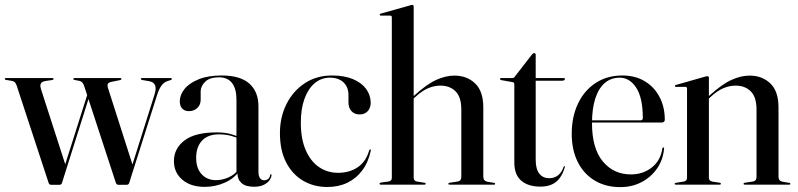

<svg xmlns="http://www.w3.org/2000/svg" viewBox="-26 -756 3266 786"><path d="M218 0.5H183.5Q179.5 0.5 177 -1.2Q174.5 -3 173 -7.5L42 -406.5Q38.5 -416.5 33.2 -420.5Q28 -424.5 19 -425.5L-2 -429Q-4.5 -429.5 -5.5 -430.5Q-6.5 -431.5 -6.5 -433Q-6.5 -435 -5.2 -435.8Q-4 -436.5 -2 -436.5H188.5Q191 -436.5 192.2 -435.5Q193.5 -434.5 193.5 -432.5Q193.5 -431.5 192.2 -430.5Q191 -429.5 188 -428.5L161 -424.5Q145 -422 141 -413.8Q137 -405.5 142 -390.5L243.5 -76L225.5 -34.5L339.5 -394L348 -388L227.5 -6.5Q226.5 -3 223.8 -1.2Q221 0.5 218 0.5ZM493 0.5H458.5Q455 0.5 452.2 -1.8Q449.5 -4 448 -8.5L319 -402.5Q315.5 -413.5 310.8 -418.5Q306 -423.5 298.5 -425L280 -428.5Q277 -429 275.5 -430.2Q274 -431.5 274 -433Q274 -436.5 279 -436.5H465.5Q471 -436.5 471 -432.5Q471 -431 469.8 -430Q468.5 -429 465 -428L433 -421.5Q418.5 -419 415.5 -412.5Q412.5 -406 416.5 -394.5L519.5 -72.5L499 -28L606 -367Q614.5 -393.5 608.8 -407.2Q603 -421 582.5 -424L556 -428.5Q553 -429.5 551.8 -430.5Q550.5 -431.5 550.5 -433Q550.5 -435 551.8 -435.8Q553 -436.5 555.5 -436.5H671.5Q674.5 -436.5 676 -435.5Q677.5 -434.5 677.5 -432.5Q677.5 -431 676.2 -430Q675 -429 672 -428L659.5 -424Q645.5 -419.5 635.2 -405.8Q625 -392 617 -367L503 -7.5Q502 -3.5 499.2 -1.5Q496.5 0.5 493 0.5Z M946 -47V-51L942 -48V-348Q942 -392.5 924 -416Q906 -439.5 870.5 -439.5Q832 -439.5 813.8 -421.2Q795.5 -403 795.5 -382.5V-348Q795.5 -327 781.8 -314Q768 -301 747 -301Q730.5 -301 720.2 -311.2Q710 -321.5 710 -341.5Q710 -367.5 729.5 -391.8Q749 -416 787.5 -431.5Q826 -447 881.5 -447Q957.5 -447 994.8 -413.8Q1032 -380.5 1032 -321V-55Q1032 -35 1038.5 -26.5Q1045 -18 1055 -18Q1064.5 -18 1071.5 -23.2Q1078.5 -28.5 1080 -39.5Q1080.5 -41.5 1081.2 -42.2Q1082 -43 1083 -43Q1084.5 -43 1085 -42Q1085.5 -41 1085.5 -39Q1085.5 -30.5 1078.2 -19.5Q1071 -8.5 1055.2 0Q1039.5 8.5 1014 8.5Q979.5 8.5 962.8 -6.5Q946 -21.5 946 -47ZM686 -96.5Q686 -148 729.2 -181Q772.5 -214 860 -214Q895 -214 918.5 -207.2Q942 -200.5 962 -191L958.5 -186Q939 -195 917.8 -200.5Q896.5 -206 870.5 -206Q825 -206 801 -180.2Q777 -154.5 777 -110Q777 -67 799.5 -42.8Q822 -18.5 858 -18.5Q884 -18.5 909 -29.5Q934 -40.5 951 -62.5L955.5 -58Q933 -25.5 894.2 -8.2Q855.5 9 811.5 9Q755 9 720.5 -20.2Q686 -49.5 686 -96.5Z M1491.5 -335Q1491.5 -314 1479.2 -300.8Q1467 -287.5 1446.5 -287.5Q1425.5 -287.5 1413 -300.8Q1400.5 -314 1400.5 -338.5V-367Q1400.5 -399.5 1380.2 -418.8Q1360 -438 1324.5 -438Q1288.5 -438 1261.8 -415Q1235 -392 1220.2 -350.8Q1205.5 -309.5 1205.5 -254Q1205.5 -187.5 1225.5 -141.5Q1245.5 -95.5 1280 -72Q1314.5 -48.5 1358 -48.5Q1404.5 -48.5 1438.2 -71.2Q1472 -94 1485.5 -140.5Q1486 -142.5 1487.2 -143.5Q1488.5 -144.5 1489.5 -144.5Q1491 -144 1491.8 -142.8Q1492.5 -141.5 1492 -139.5Q1482 -92 1457.2 -58.8Q1432.5 -25.5 1396.2 -8Q1360 9.5 1314 9.5Q1259 9.5 1215.2 -16Q1171.5 -41.5 1145.8 -90.5Q1120 -139.5 1120 -211Q1120 -277 1147 -330.5Q1174 -384 1222 -415.5Q1270 -447 1333 -447Q1383.5 -447 1418.8 -432.2Q1454 -417.5 1472.8 -392Q1491.5 -366.5 1491.5 -335Z M1659 -345 1654 -350.5 1671 -366Q1722 -412 1760.5 -429.2Q1799 -446.5 1834 -446.5Q1885.5 -446.5 1919 -414.5Q1952.5 -382.5 1952.5 -316.5V-32.5Q1952.5 -24 1956.8 -18.8Q1961 -13.5 1969.5 -12L1996 -7.5Q1998.5 -7.5 1999.8 -6.2Q2001 -5 2001 -3.5Q2001 -2 1999.8 -1Q1998.5 0 1996 0H1815Q1809.5 0 1809.5 -3.5Q1809.5 -7.5 1815.5 -8L1848 -13Q1856.5 -14.5 1859.5 -19.8Q1862.5 -25 1862.5 -32.5V-307.5Q1862.5 -358.5 1839 -382Q1815.5 -405.5 1776.5 -405.5Q1752 -405.5 1727 -395Q1702 -384.5 1676 -360.5ZM1667.5 -729.5V-28.5Q1667.5 -22 1670.8 -18.2Q1674 -14.5 1680 -13L1711 -8Q1716.5 -7.5 1716.5 -3.5Q1716.5 0 1711.5 0H1532Q1530.5 0 1529 -1Q1527.5 -2 1527.5 -3.5Q1527.5 -5 1529.2 -6.5Q1531 -8 1535 -9L1565.5 -13Q1572 -14.5 1575 -18.2Q1578 -22 1578 -27.5V-685.5Q1578 -688.5 1576.5 -690.2Q1575 -692 1571.5 -692H1533Q1530.5 -692 1529.5 -693.2Q1528.5 -694.5 1528.5 -696Q1528.5 -698 1529.8 -698.8Q1531 -699.5 1533.5 -700.5L1651 -733.5Q1655.5 -735 1657.8 -735.5Q1660 -736 1661.5 -736Q1664.5 -736 1666 -734Q1667.5 -732 1667.5 -729.5Z M2071.5 -420 2026 -428Q2023 -429 2022 -430Q2021 -431 2021 -433Q2021 -434.5 2022.2 -435.5Q2023.5 -436.5 2025 -436.5H2070Q2074.5 -436.5 2077.2 -438Q2080 -439.5 2082 -443L2151.5 -532.5Q2154 -535.5 2156.2 -537Q2158.5 -538.5 2161 -538.5Q2163.5 -538.5 2165.2 -536.8Q2167 -535 2167 -532V-102Q2167 -64 2181.8 -45.2Q2196.5 -26.5 2222.5 -26.5Q2233 -26.5 2242 -29.5Q2251 -32.5 2258.5 -38.2Q2266 -44 2271.8 -53Q2277.5 -62 2282 -74Q2283.5 -76.5 2285.2 -76Q2287 -75.5 2286.5 -72Q2278.5 -45 2265.5 -27.2Q2252.5 -9.5 2233 -0.8Q2213.5 8 2186.5 8Q2136.5 8 2108 -16.2Q2079.5 -40.5 2079.5 -91V-409Q2079.5 -414 2078 -416.8Q2076.5 -419.5 2071.5 -420ZM2136.5 -425.5 2138.5 -436.5H2281Q2284 -436.5 2285.2 -435.5Q2286.5 -434.5 2286.5 -432.5Q2286.5 -429.5 2283.2 -427.5Q2280 -425.5 2273.5 -425.5Z M2695.5 -265.5Q2695.5 -260.5 2692.2 -257.5Q2689 -254.5 2683 -254.5H2374V-263.5H2596.5Q2605.5 -263.5 2605.5 -273Q2605.5 -355 2578.8 -396.5Q2552 -438 2511 -438Q2475 -438 2449.8 -416.2Q2424.5 -394.5 2411 -352.8Q2397.5 -311 2397.5 -251.5Q2397.5 -148.5 2441.8 -95.2Q2486 -42 2557 -42Q2606.5 -42 2642.5 -70.5Q2678.5 -99 2685.5 -148.5Q2686.5 -150.5 2687.5 -151.5Q2688.5 -152.5 2689 -152.5Q2691 -152.5 2692 -151.2Q2693 -150 2692.5 -147Q2688.5 -102 2664 -66.5Q2639.5 -31 2600.5 -10.5Q2561.5 10 2513 10Q2453.5 10 2408.8 -16.8Q2364 -43.5 2339.2 -92.8Q2314.5 -142 2314.5 -208.5Q2314.5 -277.5 2340 -331.5Q2365.5 -385.5 2412.2 -416.2Q2459 -447 2521.5 -447Q2574.5 -447 2613.5 -423.5Q2652.5 -400 2674 -359Q2695.5 -318 2695.5 -265.5Z M2876 -437.5V-28.5Q2876 -22 2879.2 -18.2Q2882.5 -14.5 2888.5 -13L2919.5 -8Q2925 -7.5 2925 -3.5Q2925 0 2920 0H2740.5Q2739 0 2737.5 -1Q2736 -2 2736 -3.5Q2736 -5 2737.2 -6Q2738.5 -7 2741 -7.5L2774 -13Q2780.5 -14.5 2783.5 -18.2Q2786.5 -22 2786.5 -27.5V-393.5Q2786.5 -396.5 2785 -398.2Q2783.5 -400 2780 -400.5H2741.5Q2739 -400.5 2738 -401.5Q2737 -402.5 2737 -404Q2737 -406 2738.2 -407Q2739.5 -408 2742 -408.5L2859.5 -442Q2864 -443.5 2866.2 -443.8Q2868.5 -444 2870 -444Q2873 -444 2874.5 -442.2Q2876 -440.5 2876 -437.5ZM2867.5 -345 2862.5 -350.5 2879.5 -366Q2930.5 -412 2969 -429.2Q3007.5 -446.5 3042.5 -446.5Q3094 -446.5 3127.5 -414.5Q3161 -382.5 3161 -316.5V-32.5Q3161 -24 3165.2 -18.8Q3169.5 -13.5 3178 -12L3204.5 -7.5Q3207 -7.5 3208.2 -6.2Q3209.5 -5 3209.5 -3.5Q3209.5 -2 3208.2 -1Q3207 0 3204.5 0H3023.5Q3018 0 3018 -3.5Q3018 -7.5 3024 -8L3056.5 -13Q3065 -14.5 3068 -19.8Q3071 -25 3071 -32.5V-307.5Q3071 -358.5 3047.5 -382Q3024 -405.5 2985 -405.5Q2960.5 -405.5 2935.5 -395Q2910.5 -384.5 2884.5 -360.5Z"/></svg>

Font: Fraunces 96pt
Style: Regular
Weight: 400
Version: Version 1.000;[b76b70a41]